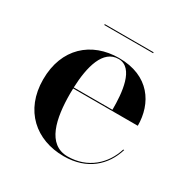

<svg xmlns="http://www.w3.org/2000/svg" viewBox="-135 -685 801 817"><g transform="rotate(30 265.0 -277.0)"><path d="M152 -564.5V-560H392V-564.5ZM491.5 -141.5H487C462 -60 394.5 2.5 296.5 2.5C195.5 2.5 172 -113.5 172 -235C172 -243.5 172.5 -252 172.5 -260H490C490 -369 426.5 -470 277.5 -470C142 -470 42.5 -382.5 42.5 -230C42.5 -77.5 145.5 10 281 10C396.5 10 465.5 -55.5 491.5 -141.5ZM277.5 -465.5C353.5 -465.5 363 -346.5 362.5 -265H172.5C176.5 -368.5 201.5 -465.5 277.5 -465.5Z"/></g></svg>

Font: Bodoni* 36pt Medium
Style: Regular
Weight: 500
Version: Version 2.3